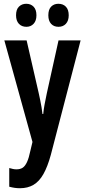

<svg xmlns="http://www.w3.org/2000/svg" viewBox="-20 -757 450 1017"><path d="M3 -543H121L185 -264Q189 -245 193 -226.5Q197 -208 200 -189Q203 -170 205 -153H209Q211 -176 216 -203Q221 -230 228 -263L290 -543H407L249 64Q232 126 210 165Q188 204 157.5 222Q127 240 86 240Q71 240 57.5 238Q44 236 29 232V133Q39 136 48.5 138Q58 140 67 140Q87 140 100 131.5Q113 123 123 101.5Q133 80 141 41L152 -5ZM65 -676Q65 -707 80.5 -722Q96 -737 119 -737Q143 -737 158 -721.5Q173 -706 173 -676Q173 -647 158 -631Q143 -615 120 -615Q95 -615 80 -631Q65 -647 65 -676ZM236 -676Q236 -707 251 -722Q266 -737 289 -737Q314 -737 329 -721.5Q344 -706 344 -676Q344 -647 329 -631Q314 -615 290 -615Q265 -615 250.5 -631Q236 -647 236 -676Z"/></svg>

Font: Noto Sans Display ExtraCondensed SemiBold
Style: Regular
Weight: 600
Width: 2
Designer: Monotype Design Team
Foundry: Monotype Imaging Inc.
Version: Version 2.003